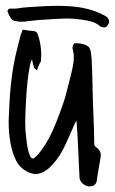

<svg xmlns="http://www.w3.org/2000/svg" viewBox="-20 -599 402 673"><path d="M223.1 -577.1Q293 -573.2 345.7 -544.9Q358.9 -539.6 362.3 -526.4Q363.8 -513.7 350.6 -503.4Q335.4 -501.5 328.6 -508.8Q312 -524.4 265.1 -530.3Q237.8 -534.2 214.8 -534.2Q187 -534.2 108.4 -528.3Q102.5 -527.3 96.7 -526.9Q90.8 -526.4 87.6 -525.9Q84.5 -525.4 83.5 -525.4Q67.4 -522.9 56.2 -522.9Q36.6 -522.9 23.4 -528.8Q14.2 -538.6 7.8 -555.2Q5.4 -559.1 7.3 -563.2Q9.3 -567.4 13.2 -568.4Q19.5 -569.3 26.4 -568.8Q33.2 -568.4 39.6 -569.3Q59.1 -572.8 83.5 -574.2Q147.5 -578.6 177.7 -578.6Q198.7 -578.6 223.1 -577.1ZM60.1 -495.1Q81.5 -491.2 93.3 -490.7Q102.5 -490.2 106.7 -487.1Q110.8 -483.9 113.8 -474.1Q124.5 -441.9 124.5 -406.2Q124.5 -398.4 123.5 -383.8Q115.2 -372.1 109.9 -352.1Q108.4 -353 99.6 -360.8Q96.7 -368.2 92.3 -390.1Q88.9 -386.2 85.4 -372.1Q75.2 -323.2 70.8 -240.2Q68.4 -193.8 68.4 -170.9Q68.4 -140.6 70.8 -126Q71.3 -123 72.3 -113.5Q73.2 -104 73.7 -100.1Q74.2 -96.2 75.4 -88.1Q76.7 -80.1 77.9 -75Q79.1 -69.8 81.3 -63.5Q83.5 -57.1 85.9 -51.3Q87.4 -46.9 91.6 -44.4Q95.7 -42 99.6 -44.9Q124 -64 151.9 -115.2Q173.8 -155.3 203.1 -241.2Q208.5 -256.8 215.6 -285.4Q222.7 -314 225.6 -324.2Q227.1 -330.6 231 -346.9Q234.9 -363.3 236.8 -375.2Q238.8 -387.2 238.8 -398.4Q238.8 -412.1 235.4 -424.3Q231.4 -433.1 239.3 -446.8Q242.7 -447.3 249 -447.3Q275.9 -447.3 291.5 -434.1Q294.4 -429.7 296.4 -424.1Q298.3 -418.5 298.8 -414.3Q299.3 -410.2 300 -402.6Q300.8 -395 301.3 -392.1Q303.2 -362.3 305.7 -242.7Q306.2 -226.1 308.1 -180.4Q310.1 -134.8 310.1 -109.9V-101.6Q310.1 -100.1 310.3 -96.9Q310.5 -93.8 310.8 -91.8Q311 -89.8 312.3 -87.4Q313.5 -85 315.9 -84Q333.5 -72.3 333.5 -54.2Q333.5 -53.7 333.3 -52.2Q333 -50.8 333 -49.8Q331.5 -39.1 321.8 16.1Q320.8 19.5 320.3 26.4Q319.8 33.2 318.4 38.3Q316.9 43.5 313 47.4Q308.1 55.2 288.6 54.2Q277.3 51.3 269 43.7Q260.7 36.1 258.8 25.4Q257.3 -0.5 254.4 -69.6Q251.5 -138.7 248 -176.3Q245.1 -172.4 242.9 -168Q240.7 -163.6 238.3 -157.2Q235.8 -150.9 234.4 -147.9Q231 -140.6 218.3 -111.8Q205.6 -83 197.3 -68.4Q179.2 -36.1 154.8 -12.7Q130.4 10.7 102.1 11.2Q81.5 8.3 64 -4.2Q46.4 -16.6 37.1 -34.7Q10.3 -87.4 10.3 -174.8Q13.7 -252.9 15.1 -268.6Q21 -343.8 33.7 -400.9Q39.6 -427.2 53.2 -479Q56.6 -487.8 60.1 -495.1Z"/></svg>

Font: Avessa
Style: Medium
Weight: 500
Designer: Arman Khorramak
Foundry: Arman Khorramak
Version: Version 1.000; ttfautohint (v1.8.1)